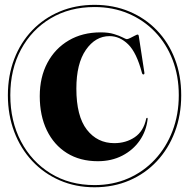

<svg xmlns="http://www.w3.org/2000/svg" viewBox="-20 -748 780 792"><path d="M370 24.5Q292 24.5 226.5 -4Q161 -32.5 113 -83.8Q65 -135 38.8 -204.2Q12.5 -273.5 12.5 -355Q12.5 -436.5 38.8 -504.8Q65 -573 113 -623Q161 -673 226.5 -700.5Q292 -728 370 -728Q448 -728 513.5 -700.5Q579 -673 627 -623.2Q675 -573.5 701.2 -505.2Q727.5 -437 727.5 -355Q727.5 -273 701.2 -203.8Q675 -134.5 627.2 -83.2Q579.5 -32 514 -3.8Q448.5 24.5 370 24.5ZM370 15.5Q445.5 15.5 509 -12.2Q572.5 -40 619.2 -90.2Q666 -140.5 691.8 -208.2Q717.5 -276 717.5 -355.5Q717.5 -434.5 692 -501Q666.5 -567.5 619.8 -616.2Q573 -665 509.5 -692Q446 -719 370 -719Q267 -719 188.8 -672.2Q110.5 -625.5 66.5 -543.5Q22.5 -461.5 22.5 -355.5Q22.5 -248.5 66.5 -164.8Q110.5 -81 188.8 -32.8Q267 15.5 370 15.5ZM589 -257Q583.5 -207.5 556.2 -168.2Q529 -129 484.5 -106Q440 -83 383.5 -83Q310 -83 256.2 -116.5Q202.5 -150 173.2 -210.5Q144 -271 144 -351.5Q144 -429.5 175.5 -488.8Q207 -548 263.5 -581.2Q320 -614.5 395.5 -614.5Q427.5 -614.5 450.2 -607.5Q473 -600.5 486.2 -593.5Q499.5 -586.5 503 -586.5Q507.5 -586.5 517.2 -591.2Q527 -596 536 -600.8Q545 -605.5 547.5 -605.5Q551.5 -605.5 552.5 -599L575.5 -449Q576.5 -441.5 572.5 -441Q567.5 -440 565.5 -447.5Q543.5 -531 508.8 -565Q474 -599 432 -599Q373.5 -599 334.2 -542.2Q295 -485.5 295 -382.5Q295 -269 338.2 -213.2Q381.5 -157.5 451.5 -157.5Q499.5 -157.5 535.8 -182Q572 -206.5 583 -258Q584 -262 586.5 -262Q589.5 -262 589 -257Z"/></svg>

Font: Fraunces 144pt
Style: Bold
Weight: 700
Version: Version 1.000;[b76b70a41]